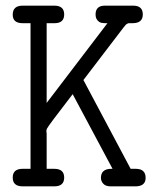

<svg xmlns="http://www.w3.org/2000/svg" viewBox="-20 -659 565 679"><path d="M60 -62H88V-577H60Q25 -577 25 -607Q25 -639 60 -639H172Q207 -639 207 -608Q207 -577 173 -577H145V-295L360 -577H354Q345 -577 338 -578.5Q331 -580 324.5 -587.5Q318 -595 318 -608Q318 -639 351 -639H451Q485 -639 485 -608Q485 -577 449 -577H442Q439 -577 436.5 -577Q434 -577 432 -576Q430 -575 429 -574.5Q428 -574 426 -572.5Q424 -571 423.5 -570Q423 -569 420.5 -566Q418 -563 417 -562L275 -376L442 -62H460Q495 -62 495 -30Q495 -1 461 0H371Q354 0 345.5 -9Q337 -18 337 -30Q337 -62 374 -62H378L237 -326Q149 -212 146 -204Q144 -200 144 -195Q144 -194 144.5 -191Q145 -188 145 -186V-62H172Q207 -62 207 -31Q207 0 172 0H60Q25 0 25 -31Q25 -62 60 -62Z"/></svg>

Font: CMU Typewriter Text
Style: Regular
Weight: 500
Monospace: yes
Version: Version 0.7.0